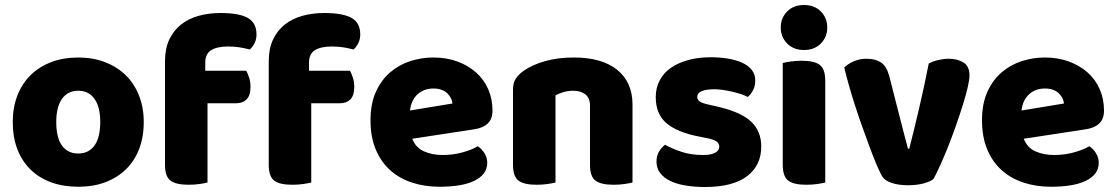

<svg xmlns="http://www.w3.org/2000/svg" viewBox="-20 -731 4466 768"><path d="M555 -243Q555 -183 536.5 -135Q518 -87 483.5 -53.5Q449 -20 401 -2Q353 16 293 16Q233 16 185 -1.5Q137 -19 102.5 -52.5Q68 -86 49.5 -134Q31 -182 31 -243Q31 -302 50 -350Q69 -398 103.5 -431.5Q138 -465 186 -483Q234 -501 293 -501Q352 -501 400 -482.5Q448 -464 482.5 -430.5Q517 -397 536 -349Q555 -301 555 -243ZM293 -368Q251 -368 228 -335.5Q205 -303 205 -243Q205 -180 228 -148.5Q251 -117 293 -117Q335 -117 358 -149Q381 -181 381 -243Q381 -303 358 -335.5Q335 -368 293 -368Z M801 -448H965Q971 -437 976.5 -420.5Q982 -404 982 -384Q982 -349 966.5 -333.5Q951 -318 925 -318H810V-1Q799 2 778.5 5Q758 8 734 8Q684 8 662 -8.5Q640 -25 640 -72V-486Q640 -537 657.5 -573.5Q675 -610 705 -633.5Q735 -657 775.5 -668Q816 -679 862 -679Q936 -679 971 -659.5Q1006 -640 1006 -593Q1006 -573 997.5 -557Q989 -541 979 -533Q960 -538 939.5 -541.5Q919 -545 892 -545Q849 -545 825 -530.5Q801 -516 801 -480ZM1216 -448H1380Q1386 -437 1391.5 -420.5Q1397 -404 1397 -384Q1397 -349 1381.5 -333.5Q1366 -318 1340 -318H1225V-1Q1214 2 1193.5 5Q1173 8 1149 8Q1099 8 1077 -8.5Q1055 -25 1055 -72V-486Q1055 -537 1072.5 -573.5Q1090 -610 1120 -633.5Q1150 -657 1190.5 -668Q1231 -679 1277 -679Q1351 -679 1386 -659.5Q1421 -640 1421 -593Q1421 -573 1412.5 -557Q1404 -541 1394 -533Q1375 -538 1354.5 -541.5Q1334 -545 1307 -545Q1264 -545 1240 -530.5Q1216 -516 1216 -480Z M1629 -176Q1643 -140 1676 -125.5Q1709 -111 1750 -111Q1792 -111 1830 -121.5Q1868 -132 1891 -146Q1907 -136 1918 -118Q1929 -100 1929 -80Q1929 -55 1915 -37Q1901 -19 1875.5 -7Q1850 5 1815 10.5Q1780 16 1738 16Q1679 16 1628.5 -0.5Q1578 -17 1541 -50Q1504 -83 1483 -133Q1462 -183 1462 -250Q1462 -316 1483.5 -363.5Q1505 -411 1540.5 -441.5Q1576 -472 1621 -486.5Q1666 -501 1713 -501Q1766 -501 1809.5 -485Q1853 -469 1884.5 -441Q1916 -413 1933 -374Q1950 -335 1950 -289Q1950 -255 1931 -237Q1912 -219 1878 -214ZM1714 -377Q1676 -377 1650.5 -354Q1625 -331 1620 -289L1790 -317Q1789 -327 1784 -337.5Q1779 -348 1770 -357Q1761 -366 1747 -371.5Q1733 -377 1714 -377Z M2510 -1Q2499 2 2478.5 5Q2458 8 2434 8Q2384 8 2362 -8.5Q2340 -25 2340 -72V-308Q2340 -339 2321.5 -353.5Q2303 -368 2273 -368Q2253 -368 2235.5 -363Q2218 -358 2202 -350V-1Q2191 2 2170.5 5Q2150 8 2126 8Q2076 8 2054 -8.5Q2032 -25 2032 -72V-373Q2032 -400 2043.5 -417Q2055 -434 2075 -448Q2109 -472 2160.5 -486.5Q2212 -501 2275 -501Q2388 -501 2449 -451.5Q2510 -402 2510 -313Z M3025 -145Q3025 -69 2968 -26Q2911 17 2800 17Q2758 17 2722 11Q2686 5 2660.5 -7.5Q2635 -20 2620.5 -39Q2606 -58 2606 -84Q2606 -108 2616 -124.5Q2626 -141 2640 -152Q2669 -136 2706.5 -123.5Q2744 -111 2793 -111Q2824 -111 2840.5 -120Q2857 -129 2857 -144Q2857 -158 2845 -166Q2833 -174 2805 -179L2775 -185Q2688 -202 2645.5 -238.5Q2603 -275 2603 -343Q2603 -380 2619 -410Q2635 -440 2664 -460Q2693 -480 2733.5 -491Q2774 -502 2823 -502Q2860 -502 2892.5 -496.5Q2925 -491 2949 -480Q2973 -469 2987 -451.5Q3001 -434 3001 -410Q3001 -387 2992.5 -370.5Q2984 -354 2971 -343Q2963 -348 2947 -353.5Q2931 -359 2912 -363.5Q2893 -368 2873.5 -371Q2854 -374 2838 -374Q2805 -374 2787 -366.5Q2769 -359 2769 -343Q2769 -332 2779 -325Q2789 -318 2817 -312L2848 -305Q2944 -283 2984.5 -244.5Q3025 -206 3025 -145Z M3111 -479Q3122 -482 3142.5 -485Q3163 -488 3187 -488Q3237 -488 3259 -471.5Q3281 -455 3281 -408V-1Q3270 2 3249.5 5Q3229 8 3205 8Q3155 8 3133 -8.5Q3111 -25 3111 -72ZM3103 -621Q3103 -659 3128.5 -685Q3154 -711 3196 -711Q3238 -711 3263.5 -685Q3289 -659 3289 -621Q3289 -583 3263.5 -557Q3238 -531 3196 -531Q3154 -531 3128.5 -557Q3103 -583 3103 -621Z M3775 -496Q3810 -496 3834 -481Q3858 -466 3858 -429Q3858 -413 3851 -382.5Q3844 -352 3832 -313.5Q3820 -275 3805 -232Q3790 -189 3774 -148.5Q3758 -108 3742 -72.5Q3726 -37 3714 -15Q3700 -4 3673 3Q3646 10 3612 10Q3573 10 3544.5 0Q3516 -10 3505 -32Q3496 -49 3483.5 -79Q3471 -109 3457 -147Q3443 -185 3428 -227Q3413 -269 3399.5 -311Q3386 -353 3375 -392Q3364 -431 3357 -461Q3371 -475 3394.5 -485.5Q3418 -496 3446 -496Q3481 -496 3503.5 -481.5Q3526 -467 3537 -427L3576 -274Q3587 -229 3597 -192.5Q3607 -156 3612 -136H3617Q3636 -210 3657 -300Q3678 -390 3695 -477Q3712 -486 3733.5 -491Q3755 -496 3775 -496Z M4075 -176Q4089 -140 4122 -125.5Q4155 -111 4196 -111Q4238 -111 4276 -121.5Q4314 -132 4337 -146Q4353 -136 4364 -118Q4375 -100 4375 -80Q4375 -55 4361 -37Q4347 -19 4321.5 -7Q4296 5 4261 10.5Q4226 16 4184 16Q4125 16 4074.5 -0.5Q4024 -17 3987 -50Q3950 -83 3929 -133Q3908 -183 3908 -250Q3908 -316 3929.5 -363.5Q3951 -411 3986.5 -441.5Q4022 -472 4067 -486.5Q4112 -501 4159 -501Q4212 -501 4255.5 -485Q4299 -469 4330.5 -441Q4362 -413 4379 -374Q4396 -335 4396 -289Q4396 -255 4377 -237Q4358 -219 4324 -214ZM4160 -377Q4122 -377 4096.5 -354Q4071 -331 4066 -289L4236 -317Q4235 -327 4230 -337.5Q4225 -348 4216 -357Q4207 -366 4193 -371.5Q4179 -377 4160 -377Z"/></svg>

Font: Baloo 2 ExtraBold
Style: Regular
Weight: 800
Designer: Sarang Kulkarni and Ek Type
Foundry: Ek Type
Version: Version 1.640;hotconv 1.0.111;makeotfexe 2.5.65597; ttfautoh